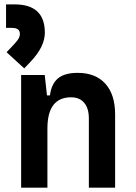

<svg xmlns="http://www.w3.org/2000/svg" viewBox="-20 -862 626 882"><path d="M388.2 0V-317.4Q388.2 -364.3 366.9 -389.6Q345.7 -415 306.6 -415Q197.8 -415 197.8 -271.5V0H77.1V-517.6H185.5L195.8 -423.8H209.5Q215.8 -476.1 246.1 -501.7Q276.4 -527.3 336.9 -527.3Q418.9 -527.3 463.9 -477.5Q508.8 -427.7 508.8 -336.9V0ZM91.3 -547.9 10.3 -622.1 36.6 -649.9Q52.2 -666 61.8 -679.2Q71.3 -692.4 71.3 -706.1Q71.3 -733.9 35.6 -733.9H7.8V-841.8H47.4Q186 -841.8 186 -711.9Q186 -647 119.6 -577.6Z"/></svg>

Font: Cascadia Mono PL SemiBold
Style: Regular
Weight: 600
Monospace: yes
Designer: Aaron Bell
Foundry: Saja Typeworks
Version: Version 2404.023; ttfautohint (v1.8.4)